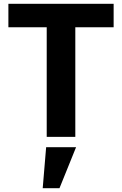

<svg xmlns="http://www.w3.org/2000/svg" viewBox="-20 -718 640 1007"><path d="M375 -575V0H225V-575H24V-698H576V-575ZM222 54H379L292 269H204Z"/></svg>

Font: Lilex Nerd Font
Style: Bold
Weight: 700
Designer: Mike Abbink, Paul van der Laan, Pieter van Rosmalen, Mikhael Khrustik
Foundry: Mikhael Khrustik
Version: Version 2.400; ttfautohint (v1.8.4.7-5d5b);Nerd Fonts 3.3.0